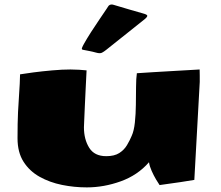

<svg xmlns="http://www.w3.org/2000/svg" viewBox="-20 -811 977 850"><path d="M364.3 18.6Q308.6 18.6 254.4 7.6Q200.2 -3.4 155.5 -28.3Q110.8 -53.2 84.2 -95Q57.6 -136.7 57.6 -198.7Q57.6 -268.1 59.8 -314.5Q62 -360.8 64.9 -399.4Q67.9 -438 68.8 -481.9Q88.9 -485.4 128.2 -490.5Q167.5 -495.6 211.9 -499.5Q256.3 -503.4 292 -503.4Q312.5 -503.4 330.1 -502.2Q347.7 -501 363.3 -499.5Q361.8 -467.8 359.6 -425.8Q357.4 -383.8 355.7 -343.8Q354 -303.7 352.8 -276.6Q351.6 -249.5 351.6 -247.6Q351.6 -194.3 374.8 -157Q397.9 -119.6 450.2 -119.6Q486.3 -119.6 508.1 -133.5Q529.8 -147.5 542.2 -168.5Q554.7 -189.5 563 -209.5Q573.2 -231.9 577.1 -268.8Q581.1 -305.7 581.5 -347.2Q582 -388.7 582.3 -426Q582.5 -463.4 585.9 -486.8Q620.6 -489.3 658.4 -491.5Q696.3 -493.7 745.6 -496.6Q794.9 -499.5 863.8 -503.4Q864.3 -489.3 864.3 -475.8Q864.3 -462.4 864.3 -448.2L840.3 -14.6Q813.5 -9.8 779.8 -4.9Q746.1 0 686.5 8.3Q681.2 1 670.9 -16.4Q660.6 -33.7 651.4 -54.4Q642.1 -75.2 639.6 -92.8Q589.4 -35.2 514.6 -8.3Q439.9 18.6 364.3 18.6ZM405.3 -578.1Q389.6 -582.5 374.3 -585.4Q358.9 -588.4 348.6 -590.3Q346.2 -590.3 342.8 -592.8Q339.8 -595.7 351.8 -617.2Q363.8 -638.7 382.8 -668.5Q401.9 -698.2 421.4 -726.8Q440.9 -755.4 452.6 -772.9Q455.1 -777.3 457.5 -780.5Q460 -783.7 461.4 -786.1Q470.2 -793.9 482.9 -789.6Q523.4 -777.8 553.7 -768.6Q584 -759.3 613.3 -751.5Q631.8 -746.6 632.1 -741.2Q632.3 -735.8 620.6 -726.1L450.2 -590.3Q439.9 -582 431.2 -577.6Q422.4 -573.2 405.3 -578.1Z"/></svg>

Font: Seymour One
Style: Regular
Weight: 400
Designer: Vernon Adams
Foundry: Vernon Adams
Version: Version 1.100; ttfautohint (v1.8.4.7-5d5b);gftools[0.9.33]